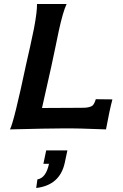

<svg xmlns="http://www.w3.org/2000/svg" viewBox="-20 -645 614 960"><path d="M211 107H317L304 168Q280 281 161 295L167 252Q210 245 225 174H197ZM459 -149 542 -148Q527 -91 510 2Q366 -4 295 -3Q222 -3 30 2Q50 -37 111 -325Q118 -354 131 -413.5Q144 -473 150 -503Q166 -588 165 -625H313Q295 -587 274 -491Q267 -458 254.5 -397Q242 -336 236 -310L190 -105L378 -106Q406 -106 412 -107Q435 -110 443.5 -118Q452 -126 459 -149Z"/></svg>

Font: GFS Neohellenic Rg
Style: Bold Italic
Weight: 700
Italic angle: -12°
Designer: Designed by Takis Katsoulidis and George D. Matthiopoulos.
Foundry: Designed by Takis Katsoulidis and George D. Matthiopoulos.
Version: Version 1.0